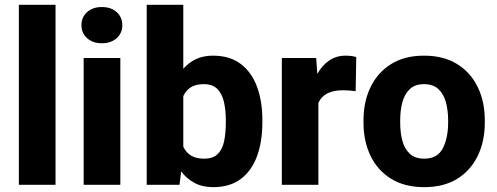

<svg xmlns="http://www.w3.org/2000/svg" viewBox="-20 -770 2069 800"><path d="M211.4 -750V0H58.6V-750Z M319.3 -665Q319.3 -698.2 342.8 -719.5Q366.2 -740.7 404.3 -740.7Q442.9 -740.7 466.3 -719.5Q489.7 -698.2 489.7 -665Q489.7 -632.3 466.3 -611.1Q442.9 -589.8 404.3 -589.8Q366.2 -589.8 342.8 -611.1Q319.3 -632.3 319.3 -665ZM481.4 -528.3V0H328.6V-528.3Z M1073.2 -270V-259.8Q1073.2 -180.2 1051 -119.4Q1028.8 -58.6 983.4 -24.4Q938 9.8 868.2 9.8Q823.7 9.8 791 -7.6Q758.3 -24.9 734.9 -55.7L728 0H591.3V-750H743.7V-483.4Q766.1 -509.3 796.6 -523.7Q827.1 -538.1 867.2 -538.1Q937.5 -538.1 983.2 -503.4Q1028.8 -468.8 1051 -408.4Q1073.2 -348.1 1073.2 -270ZM920.9 -259.8V-270Q920.9 -310.5 913.3 -344.5Q905.8 -378.4 886 -398.9Q866.2 -419.4 829.1 -419.4Q795.9 -419.4 775.4 -406.5Q754.9 -393.6 743.7 -369.6V-158.7Q754.9 -134.8 775.9 -121.8Q796.9 -108.9 830.1 -108.9Q867.7 -108.9 887.2 -128.2Q906.7 -147.5 913.8 -181.6Q920.9 -215.8 920.9 -259.8Z M1464.4 -532.2 1461.9 -390.1Q1451.7 -391.6 1436.3 -392.8Q1420.9 -394 1409.7 -394Q1330.1 -394 1306.6 -341.3V0H1154.3V-528.3H1297.4L1302.2 -461.9Q1321.8 -497.6 1351.6 -517.8Q1381.3 -538.1 1419.9 -538.1Q1445.3 -538.1 1464.4 -532.2Z M1494.6 -258.8V-269Q1494.6 -346.2 1523.9 -407Q1553.2 -467.8 1609.4 -502.9Q1665.5 -538.1 1746.6 -538.1Q1828.6 -538.1 1885 -502.9Q1941.4 -467.8 1970.7 -407Q2000 -346.2 2000 -269V-258.8Q2000 -181.6 1970.7 -120.8Q1941.4 -60.1 1885.3 -25.1Q1829.1 9.8 1747.6 9.8Q1666 9.8 1609.6 -25.1Q1553.2 -60.1 1523.9 -120.8Q1494.6 -181.6 1494.6 -258.8ZM1647.5 -269V-258.8Q1647.5 -216.8 1656.7 -182.9Q1666 -148.9 1688 -128.9Q1710 -108.9 1747.6 -108.9Q1803.2 -108.9 1825.2 -152.3Q1847.2 -195.8 1847.2 -258.8V-269Q1847.2 -310.1 1837.9 -344.2Q1828.6 -378.4 1806.6 -398.9Q1784.7 -419.4 1746.6 -419.4Q1709.5 -419.4 1687.7 -398.9Q1666 -378.4 1656.7 -344.2Q1647.5 -310.1 1647.5 -269Z"/></svg>

Font: Vazirmatn FD ExtraBold
Style: Regular
Weight: 800
Designer: Saber Rastikerdar
Foundry: Saber Rastikerdar
Version: Version 33.003